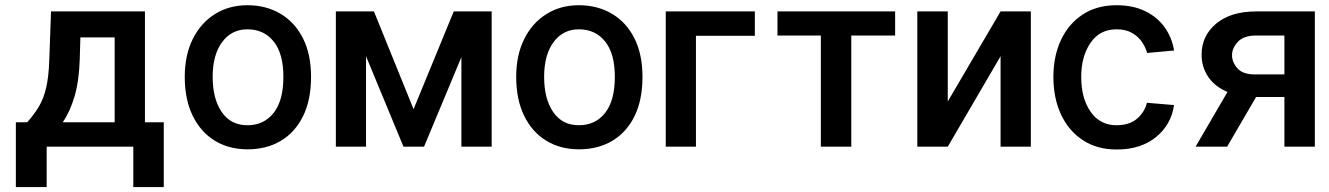

<svg xmlns="http://www.w3.org/2000/svg" viewBox="-20 -573 5192 750"><path d="M41.9 -95.5H86.3Q113.3 -125.7 131.7 -156.4Q150.2 -187.1 160.3 -230.3Q170.5 -273.4 172.6 -340.9L179.3 -528.4H546.2V-95.5H619.7V157.7H500.7V0H162.3V157.7H41.9ZM291.5 -340.9Q288.7 -255.7 271 -195.8Q253.2 -136 225.1 -95.5H427.9V-426.8H294Z M947.1 10.3Q873.9 10.3 818.7 -23.6Q763.5 -57.5 732.6 -121.1Q701.7 -184.7 701.7 -272.7Q701.7 -357.6 733 -420.5Q764.2 -483.3 819.4 -517.9Q874.6 -552.6 946.4 -552.6Q1019.2 -552.6 1075.3 -519.5Q1131.4 -486.5 1163.2 -424Q1195 -361.5 1195 -272.7Q1195 -182.2 1163.7 -119Q1132.5 -55.8 1076.7 -22.7Q1021 10.3 947.1 10.3ZM946.4 -83.8Q1011 -83.8 1049 -132.1Q1087 -180.4 1087 -272.7Q1087 -364 1048.8 -411.2Q1010.7 -458.5 946.4 -458.5Q884.6 -458.5 847.7 -408.6Q810.7 -358.7 810.7 -272.7Q810.7 -187.1 846.1 -135.5Q881.4 -83.8 946.4 -83.8Z M1595.5 -146.7 1752.5 -528.4H1900.6V0H1782.3V-349.8L1636.4 0H1556.1L1409.8 -353.3V0H1291.9V-528.4H1440.7Z M2241.8 10.3Q2168.7 10.3 2113.5 -23.6Q2058.2 -57.5 2027.3 -121.1Q1996.4 -184.7 1996.4 -272.7Q1996.4 -357.6 2027.7 -420.5Q2058.9 -483.3 2114.2 -517.9Q2169.4 -552.6 2241.1 -552.6Q2313.9 -552.6 2370 -519.5Q2426.1 -486.5 2457.9 -424Q2489.7 -361.5 2489.7 -272.7Q2489.7 -182.2 2458.5 -119Q2427.2 -55.8 2371.4 -22.7Q2315.7 10.3 2241.8 10.3ZM2241.1 -83.8Q2305.8 -83.8 2343.8 -132.1Q2381.7 -180.4 2381.7 -272.7Q2381.7 -364 2343.6 -411.2Q2305.4 -458.5 2241.1 -458.5Q2179.3 -458.5 2142.4 -408.6Q2105.5 -358.7 2105.5 -272.7Q2105.5 -187.1 2140.8 -135.5Q2176.1 -83.8 2241.1 -83.8Z M2928.6 -528.4V-433.2H2698.5V0H2580.6V-528.4Z M3476.6 -528.4V-434.3H3305.4V0H3186.4V-434.3H3017V-528.4Z M3682.2 -176.5 3888.5 -528.4H4006.7V0H3888.5V-353.3L3682.2 0H3563.2V-528.4H3682.2Z M4566.1 -375.7 4460.9 -366.1Q4455.6 -386.7 4441.6 -408Q4427.6 -429.3 4402.9 -443.9Q4378.2 -458.5 4341.3 -458.5Q4275.9 -458.5 4239.7 -405.5Q4203.5 -352.6 4203.5 -272.4Q4203.5 -188.6 4240.4 -136.2Q4277.3 -83.8 4340.9 -83.8Q4391.7 -83.8 4421.3 -109.2Q4451 -134.6 4460.2 -171.5L4566.1 -162.6Q4555 -85.9 4495.6 -37.5Q4436.1 11 4342 11Q4265.6 11 4210.2 -25.2Q4154.8 -61.4 4124.8 -125.4Q4094.8 -189.3 4094.8 -272.4Q4094.8 -353.7 4124.5 -416.9Q4154.1 -480.1 4209.3 -516.3Q4264.6 -552.6 4341.3 -552.6Q4407 -552.6 4454.7 -528.8Q4502.5 -505 4530.5 -464.8Q4558.6 -424.7 4566.1 -375.7Z M4887.8 -528.4H5116.1V0H4997.2V-194.2H4886.7L4773.4 0H4650.2L4774.9 -213.8Q4726.2 -234 4699.9 -272.4Q4673.7 -310.7 4673.7 -359.4Q4673.7 -432.9 4730.5 -480.6Q4787.3 -528.4 4887.8 -528.4ZM4881.4 -282.3H4997.2V-434.3H4887.8Q4838.1 -434.3 4815.3 -409.6Q4792.6 -384.9 4792.6 -357.6Q4792.6 -329.9 4813.7 -306.1Q4834.9 -282.3 4881.4 -282.3Z"/></svg>

Font: Interface Medium
Style: Regular
Weight: 500
Designer: Rasmus Andersson
Foundry: rsms
Version: Version 1.8